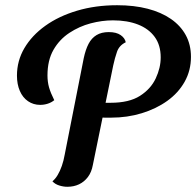

<svg xmlns="http://www.w3.org/2000/svg" viewBox="-20 -702 752 736"><path d="M406 -251Q397 -251 383 -251Q369 -251 362 -252L376 -308H404Q475 -308 516.5 -334.5Q558 -361 577 -401.5Q596 -442 596 -482Q596 -529 573 -560.5Q550 -592 509 -608Q468 -624 413 -624Q371 -624 327.5 -612.5Q284 -601 246 -576Q208 -551 185 -511Q162 -471 162 -413Q162 -388 168 -367Q174 -346 188 -318Q177 -309 163 -304.5Q149 -300 134 -300Q108 -300 87.5 -314Q67 -328 56 -353.5Q45 -379 45 -412Q45 -469 73.5 -517.5Q102 -566 153.5 -603Q205 -640 275.5 -661Q346 -682 429 -682Q494 -682 546 -668.5Q598 -655 635 -629.5Q672 -604 692 -567.5Q712 -531 712 -484Q712 -432 688 -389Q664 -346 621.5 -315.5Q579 -285 523.5 -268Q468 -251 406 -251ZM238 14Q223 14 207 9Q191 4 181 -7Q192 -16 201 -31Q210 -46 217 -66Q224 -86 228 -109L301 -479Q308 -512 319.5 -534Q331 -556 350 -567.5Q369 -579 397 -579Q426 -579 442.5 -567.5Q459 -556 462 -540Q437 -528 428.5 -503.5Q420 -479 414 -451L336 -70Q331 -42 317 -23.5Q303 -5 283 4.5Q263 14 238 14Z"/></svg>

Font: Sansita Swashed Light
Style: Regular
Weight: 400
Version: Version 1.003